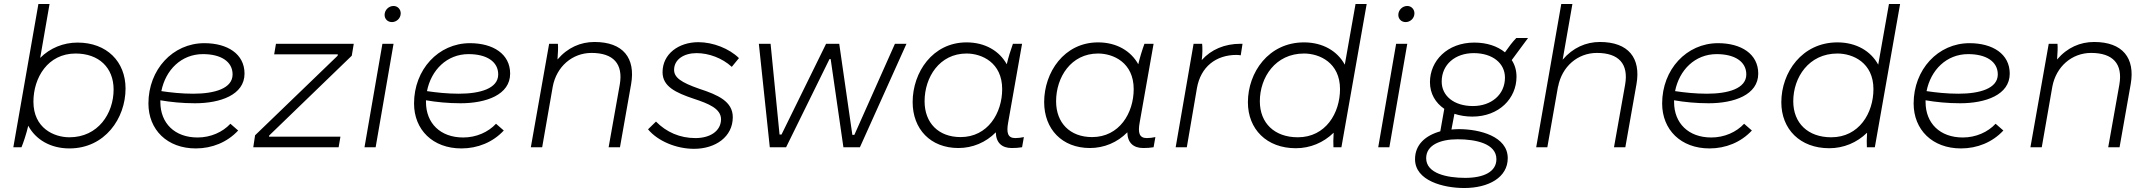

<svg xmlns="http://www.w3.org/2000/svg" viewBox="-20 -740 10801 965"><path d="M47 0H88C97 -21 113 -69 122 -108C159 -39 233 6 329 6C507 6 611 -145 611 -295C611 -430 517 -526 370 -526C299 -526 232 -499 182 -449L229 -720H173ZM329 -50C251 -50 148 -96 148 -229C148 -349 220 -471 360 -471C477 -471 551 -400 551 -290C551 -170 473 -50 329 -50Z M964 6C1046 6 1122 -25 1177 -84L1138 -118C1099 -76 1039 -49 973 -49C858 -49 786 -121 786 -227V-236C837 -227 897 -221 960 -221C1087 -221 1209 -263 1209 -370C1209 -469 1123 -523 1007 -523C848 -523 726 -390 726 -220C726 -88 820 6 964 6ZM791 -282C812 -388 891 -468 1000 -468C1090 -468 1149 -431 1149 -366C1149 -295 1058 -269 951 -269C893 -269 838 -275 791 -282Z M1253 0H1682L1691 -53H1332L1333 -59L1748 -460L1758 -520H1367L1358 -467H1678L1677 -460L1262 -60Z M1812 0H1868L1958 -520H1902ZM1950 -629C1972 -629 1994 -647 1994 -673C1994 -693 1979 -710 1958 -710C1934 -710 1913 -690 1913 -665C1913 -645 1928 -629 1950 -629Z M2299 6C2381 6 2457 -25 2512 -84L2473 -118C2434 -76 2374 -49 2308 -49C2193 -49 2121 -121 2121 -227V-236C2172 -227 2232 -221 2295 -221C2422 -221 2544 -263 2544 -370C2544 -469 2458 -523 2342 -523C2183 -523 2061 -390 2061 -220C2061 -88 2155 6 2299 6ZM2126 -282C2147 -388 2226 -468 2335 -468C2425 -468 2484 -431 2484 -366C2484 -295 2393 -269 2286 -269C2228 -269 2173 -275 2126 -282Z M2648 0H2705L2758 -304C2777 -406 2857 -474 2953 -474C3063 -474 3113 -419 3095 -315L3039 0H3096L3152 -317C3175 -448 3112 -529 2968 -529C2898 -529 2833 -501 2782 -441C2784 -472 2786 -500 2784 -520H2740Z M3468 8C3577 8 3663 -53 3663 -151C3663 -230 3589 -263 3494 -294C3402 -326 3368 -351 3368 -389C3368 -441 3417 -473 3481 -473C3543 -473 3610 -448 3658 -404L3694 -448C3645 -496 3564 -528 3490 -528C3391 -528 3310 -469 3310 -377C3310 -305 3377 -274 3466 -244C3542 -219 3604 -194 3604 -140C3603 -81 3549 -46 3475 -46C3397 -46 3329 -76 3277 -129L3237 -90C3286 -31 3379 8 3468 8Z M3849 0H3931L4149 -443H4155L4219 0H4302L4536 -520H4478L4274 -62H4264L4198 -520H4132L3908 -64H3898L3853 -520H3794Z M5065 4C5084 4 5099 3 5117 0L5126 -51C5111 -48 5098 -46 5083 -46C5044 -46 5038 -74 5047 -124L5117 -520H5071C5059 -487 5048 -451 5040 -417C5003 -484 4931 -527 4838 -527C4667 -527 4567 -376 4567 -227C4567 -91 4657 4 4797 4C4868 4 4935 -24 4985 -75C4986 -23 5015 4 5065 4ZM4838 -471C4914 -471 5017 -426 5017 -292C5017 -172 4945 -51 4808 -51C4697 -51 4627 -122 4627 -231C4627 -352 4702 -471 4838 -471Z M5726 4C5745 4 5760 3 5778 0L5787 -51C5772 -48 5759 -46 5744 -46C5705 -46 5699 -74 5708 -124L5778 -520H5732C5720 -487 5709 -451 5701 -417C5664 -484 5592 -527 5499 -527C5328 -527 5228 -376 5228 -227C5228 -91 5318 4 5458 4C5529 4 5596 -24 5646 -75C5647 -23 5676 4 5726 4ZM5499 -471C5575 -471 5678 -426 5678 -292C5678 -172 5606 -51 5469 -51C5358 -51 5288 -122 5288 -231C5288 -352 5363 -471 5499 -471Z M5889 0H5945L5996 -298C6015 -404 6091 -464 6195 -464C6202 -464 6209 -463 6216 -462L6225 -520H6215C6135 -520 6067 -491 6020 -438C6024 -468 6024 -500 6022 -520H5979Z M6682 0H6722L6849 -720H6793L6739 -415C6702 -483 6629 -527 6534 -527C6356 -527 6252 -376 6252 -226C6252 -91 6346 5 6493 5C6565 5 6632 -23 6683 -73C6681 -44 6681 -15 6682 0ZM6534 -471C6612 -471 6715 -425 6715 -292C6715 -172 6643 -50 6503 -50C6386 -50 6312 -121 6312 -231C6312 -351 6390 -471 6534 -471Z M6907 0H6963L7053 -520H6997ZM7045 -629C7067 -629 7089 -647 7089 -673C7089 -693 7074 -710 7053 -710C7029 -710 7008 -690 7008 -665C7008 -645 7023 -629 7045 -629Z M7380 -154C7515 -154 7602 -246 7602 -354C7602 -386 7594 -414 7578 -438L7660 -549H7601C7583 -531 7562 -503 7544 -477C7506 -508 7453 -526 7390 -526C7254 -526 7167 -434 7167 -327C7167 -269 7195 -223 7239 -193L7219 -80C7144 -59 7092 -13 7092 60C7092 169 7236 205 7339 205C7463 205 7558 151 7558 55C7558 -55 7416 -91 7312 -91C7300 -91 7287 -90 7275 -89L7290 -168C7317 -159 7348 -154 7380 -154ZM7344 154C7253 154 7148 132 7148 55C7148 -11 7219 -40 7306 -40C7398 -40 7501 -18 7501 60C7501 123 7438 154 7344 154ZM7383 -207C7288 -207 7226 -258 7226 -330C7226 -416 7294 -473 7387 -473C7482 -473 7544 -422 7544 -350C7544 -264 7475 -207 7383 -207Z M7701 0H7757L7811 -307V-304C7830 -406 7910 -474 8006 -474C8116 -474 8166 -419 8148 -315L8092 0H8149L8205 -317C8228 -448 8165 -529 8021 -529C7951 -529 7885 -500 7834 -440L7883 -720H7827Z M8572 6C8654 6 8730 -25 8785 -84L8746 -118C8707 -76 8647 -49 8581 -49C8466 -49 8394 -121 8394 -227V-236C8445 -227 8505 -221 8568 -221C8695 -221 8817 -263 8817 -370C8817 -469 8731 -523 8615 -523C8456 -523 8334 -390 8334 -220C8334 -88 8428 6 8572 6ZM8399 -282C8420 -388 8499 -468 8608 -468C8698 -468 8757 -431 8757 -366C8757 -295 8666 -269 8559 -269C8501 -269 8446 -275 8399 -282Z M9363 0H9403L9530 -720H9474L9420 -415C9383 -483 9310 -527 9215 -527C9037 -527 8933 -376 8933 -226C8933 -91 9027 5 9174 5C9246 5 9313 -23 9364 -73C9362 -44 9362 -15 9363 0ZM9215 -471C9293 -471 9396 -425 9396 -292C9396 -172 9324 -50 9184 -50C9067 -50 8993 -121 8993 -231C8993 -351 9071 -471 9215 -471Z M9836 6C9918 6 9994 -25 10049 -84L10010 -118C9971 -76 9911 -49 9845 -49C9730 -49 9658 -121 9658 -227V-236C9709 -227 9769 -221 9832 -221C9959 -221 10081 -263 10081 -370C10081 -469 9995 -523 9879 -523C9720 -523 9598 -390 9598 -220C9598 -88 9692 6 9836 6ZM9663 -282C9684 -388 9763 -468 9872 -468C9962 -468 10021 -431 10021 -366C10021 -295 9930 -269 9823 -269C9765 -269 9710 -275 9663 -282Z M10185 0H10242L10295 -304C10314 -406 10394 -474 10490 -474C10600 -474 10650 -419 10632 -315L10576 0H10633L10689 -317C10712 -448 10649 -529 10505 -529C10435 -529 10370 -501 10319 -441C10321 -472 10323 -500 10321 -520H10277Z"/></svg>

Font: Fixel Display Light
Style: Italic
Weight: 300
Italic angle: -10°
Designer: AlfaBravo + MacPaw
Foundry: Kyrylo Tkachov, Marchela Mozhyna, Serhii Makarenko, Maria Weinstein, Zakhar Kryvoshyya
Version: Version 1.210;Glyphs 3.2 (3217)